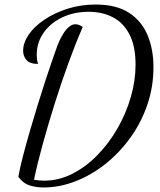

<svg xmlns="http://www.w3.org/2000/svg" viewBox="-20 -740 704 847"><path d="M172 87Q140 87 111 78Q82 69 61 40Q68 0 81.5 -52Q95 -104 112 -162.5Q129 -221 147 -279.5Q165 -338 182 -389.5Q199 -441 212.5 -480Q226 -519 233 -538Q236 -546 243 -561.5Q250 -577 260.5 -593.5Q271 -610 284.5 -621.5Q298 -633 313 -633Q328 -633 345 -621Q314 -550 282.5 -463.5Q251 -377 222 -285Q193 -193 169 -106Q145 -19 130 53Q142 55 153 56Q164 57 175 57Q239 57 298.5 27Q358 -3 409 -55Q460 -107 498 -173Q536 -239 557 -311.5Q578 -384 578 -455Q578 -536 551.5 -587.5Q525 -639 478.5 -663.5Q432 -688 371 -688Q306 -688 254 -663Q202 -638 172 -595Q142 -552 142 -498Q142 -487 143.5 -476.5Q145 -466 148 -458Q112 -458 97 -475Q82 -492 82 -516Q82 -551 106.5 -587Q131 -623 175.5 -653Q220 -683 278 -701.5Q336 -720 402 -720Q494 -720 550 -683Q606 -646 631.5 -583.5Q657 -521 657 -444Q657 -357 630 -278Q603 -199 555 -132.5Q507 -66 445.5 -17Q384 32 313.5 59.5Q243 87 172 87Z"/></svg>

Font: Dancing Script Medium
Style: Regular
Weight: 500
Designer: Pablo Impallari
Foundry: Pablo Impallari
Version: Version 2.000